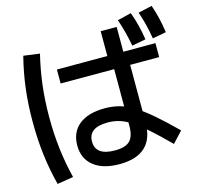

<svg xmlns="http://www.w3.org/2000/svg" viewBox="-126 -993 1253 1195"><g transform="rotate(-15 500.0 -395.5)"><path d="M505 45Q399 45 339.5 -2.5Q280 -50 280 -135Q280 -221 339 -268Q398 -315 505 -315Q553 -315 597 -303.5Q641 -292 688 -263.5Q735 -235 793.5 -185Q852 -135 929 -59L864 11Q793 -60 741 -106Q689 -152 649 -178Q609 -204 573.5 -214.5Q538 -225 500 -225Q375 -225 375 -135Q375 -45 500 -45Q568 -45 596.5 -74Q625 -103 625 -170V-580H605V-785H708V-580H728V-165Q728 -60 672 -7.5Q616 45 505 45ZM100 64Q74 -39 62 -138.5Q50 -238 50 -350Q50 -461 62 -560Q74 -659 100 -762L204 -748Q180 -650 168.5 -553Q157 -456 157 -350Q157 -244 168.5 -146.5Q180 -49 204 47ZM280 -535V-625H915V-535ZM772 -647Q763 -695 752 -737.5Q741 -780 726 -823L815 -845Q831 -802 842 -758Q853 -714 861 -664ZM907 -658Q899 -707 888.5 -749.5Q878 -792 863 -835L952 -855Q967 -812 977.5 -768Q988 -724 995 -674Z"/></g></svg>

Font: M PLUS 1 Thin Medium
Style: Regular
Weight: 500
Version: Version 1.001